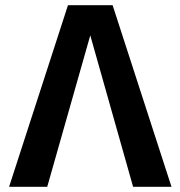

<svg xmlns="http://www.w3.org/2000/svg" viewBox="-20 -720 695 740"><path d="M493 0 295 -700H414L641 0ZM15 0 242 -700H361L162 0Z"/></svg>

Font: Moderustic SemiBold
Style: Regular
Weight: 600
Designer: Tural Alisoy
Foundry: TAFT Foundry
Version: Version 2.120